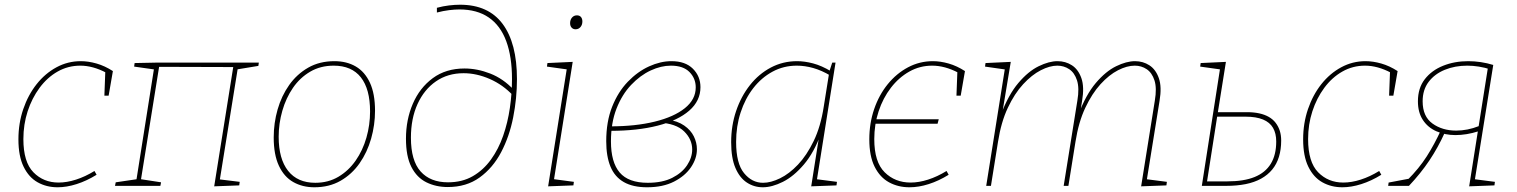

<svg xmlns="http://www.w3.org/2000/svg" viewBox="-20 -787 6425 813"><path d="M224 6Q177 6 139.5 -15Q102 -36 80 -81Q58 -126 58 -197Q58 -265 78.5 -325Q99 -385 135 -430.5Q171 -476 219 -502Q267 -528 322 -528Q354 -528 389 -518Q424 -508 458 -486L440 -382H422L426 -488L430 -479Q373 -509 320 -509Q268 -509 224 -484Q180 -459 147.5 -415Q115 -371 97 -315.5Q79 -260 79 -198Q79 -101 121.5 -57.5Q164 -14 228 -14Q263 -14 302 -26.5Q341 -39 380 -63L389 -47Q347 -21 304.5 -7.5Q262 6 224 6Z M887 2 969 -512 976 -503 645 -504 655 -512 576 -21 571 -29 662 -15 659 0H467L470 -15L565 -29L557 -21L633 -502L640 -492L548 -505L550 -520L648 -522H1076L1074 -508L977 -492L987 -499L910 -21L905 -28L995 -17L993 -2Z M1396 -528Q1448 -528 1486.5 -505.5Q1525 -483 1546.5 -436.5Q1568 -390 1568 -318Q1568 -258 1551.5 -200Q1535 -142 1502.5 -95.5Q1470 -49 1422 -21.5Q1374 6 1311 6Q1261 6 1222 -16Q1183 -38 1161 -85Q1139 -132 1139 -205Q1139 -266 1155.5 -323.5Q1172 -381 1204.5 -427Q1237 -473 1285 -500.5Q1333 -528 1396 -528ZM1393 -509Q1337 -509 1293.5 -483.5Q1250 -458 1220.5 -415Q1191 -372 1175.5 -318Q1160 -264 1160 -208Q1160 -114 1200 -63.5Q1240 -13 1315 -13Q1370 -13 1413 -38.5Q1456 -64 1486 -107Q1516 -150 1531.5 -204Q1547 -258 1547 -315Q1547 -410 1508 -459.5Q1469 -509 1393 -509Z M1876 5Q1826 5 1785.5 -15Q1745 -35 1722 -80Q1699 -125 1699 -200Q1699 -280 1728 -347.5Q1757 -415 1812.5 -456Q1868 -497 1947 -497Q2001 -497 2056 -475.5Q2111 -454 2155 -407L2153 -382Q2110 -428 2054 -452.5Q1998 -477 1943 -477Q1876 -477 1826 -442.5Q1776 -408 1748 -346.5Q1720 -285 1720 -204Q1720 -107 1761 -61Q1802 -15 1877 -15Q1937 -15 1982 -41Q2027 -67 2059 -111.5Q2091 -156 2110.5 -212Q2130 -268 2139 -330Q2148 -392 2148 -452Q2148 -547 2123.5 -613Q2099 -679 2049.5 -713Q2000 -747 1925 -747Q1906 -747 1881.5 -744Q1857 -741 1830 -734V-754Q1856 -761 1881 -764Q1906 -767 1928 -767Q2048 -767 2108.5 -685.5Q2169 -604 2169 -452Q2169 -371 2153 -290Q2137 -209 2102 -142.5Q2067 -76 2011 -35.5Q1955 5 1876 5Z M2301 2 2381 -502 2389 -492 2296 -505 2298 -520 2405 -525 2325 -22 2320 -29 2410 -17 2408 -2ZM2417 -663Q2407 -663 2400.5 -670Q2394 -677 2394 -689Q2394 -703 2402 -712.5Q2410 -722 2423 -722Q2434 -722 2440 -715Q2446 -708 2446 -696Q2446 -682 2438 -672.5Q2430 -663 2417 -663Z M2720 6Q2660 6 2621.5 -16Q2583 -38 2565 -81.5Q2547 -125 2547 -189Q2547 -272 2572 -335Q2597 -398 2638.5 -441Q2680 -484 2728.5 -506Q2777 -528 2823 -528Q2882 -528 2914 -496Q2946 -464 2946 -418Q2946 -360 2898.5 -318.5Q2851 -277 2765 -255Q2679 -233 2565 -233V-252Q2671 -252 2752.5 -272Q2834 -292 2880 -329Q2926 -366 2926 -417Q2926 -455 2899.5 -482Q2873 -509 2821 -509Q2779 -509 2735 -488.5Q2691 -468 2652.5 -427.5Q2614 -387 2590.5 -327Q2567 -267 2567 -188Q2567 -100 2604 -56.5Q2641 -13 2723 -13Q2785 -13 2826.5 -34Q2868 -55 2889.5 -87.5Q2911 -120 2911 -154Q2911 -197 2877 -230.5Q2843 -264 2771 -268L2805 -281Q2849 -275 2877 -255.5Q2905 -236 2918 -209.5Q2931 -183 2931 -155Q2931 -116 2906 -79Q2881 -42 2834 -18Q2787 6 2720 6Z M3210 6Q3173 6 3142.5 -14Q3112 -34 3094 -76Q3076 -118 3076 -185Q3076 -255 3097 -317Q3118 -379 3155.5 -426.5Q3193 -474 3244 -501Q3295 -528 3355 -528Q3387 -528 3423 -518.5Q3459 -509 3499 -485L3491 -482L3504 -522H3518L3438 -19L3431 -29L3524 -17L3522 -2L3415 2L3450 -220L3456 -221Q3427 -141 3384 -90.5Q3341 -40 3295 -17Q3249 6 3210 6ZM3211 -13Q3244 -13 3283 -32Q3322 -51 3359 -90Q3396 -129 3425.5 -190Q3455 -251 3468 -335L3491 -479L3496 -467Q3459 -489 3423.5 -499Q3388 -509 3354 -509Q3298 -509 3251 -483.5Q3204 -458 3169.5 -413.5Q3135 -369 3116 -310.5Q3097 -252 3097 -186Q3097 -95 3130.5 -54Q3164 -13 3211 -13Z M3955 -282 3950 -263H3683L3686 -282ZM3831 6Q3783 6 3744.5 -15Q3706 -36 3683.5 -81Q3661 -126 3661 -197Q3661 -265 3681.5 -325Q3702 -385 3739 -430.5Q3776 -476 3825 -502Q3874 -528 3930 -528Q3962 -528 3997 -518Q4032 -508 4066 -486L4048 -382H4030L4034 -488L4038 -479Q3981 -509 3927 -509Q3875 -509 3830.5 -484Q3786 -459 3752.5 -415.5Q3719 -372 3700.5 -316Q3682 -260 3682 -198Q3682 -101 3726 -57.5Q3770 -14 3836 -14Q3871 -14 3910 -26.5Q3949 -39 3988 -63L3997 -47Q3955 -21 3912.5 -7.5Q3870 6 3831 6Z M4812 2 4870 -361Q4879 -414 4868.5 -446.5Q4858 -479 4835.5 -494Q4813 -509 4785 -509Q4752 -509 4714 -489.5Q4676 -470 4640 -430.5Q4604 -391 4575.5 -330.5Q4547 -270 4534 -187L4504 0H4484L4542 -361Q4551 -414 4540.5 -446.5Q4530 -479 4507.5 -494Q4485 -509 4457 -509Q4425 -509 4387 -489.5Q4349 -470 4312.5 -430.5Q4276 -391 4247.5 -330.5Q4219 -270 4206 -187L4176 0H4156L4236 -502L4242 -492L4151 -505L4153 -520L4260 -525L4223 -302L4218 -301Q4250 -386 4292 -435.5Q4334 -485 4378 -506.5Q4422 -528 4458 -528Q4492 -528 4519 -510.5Q4546 -493 4559 -456Q4572 -419 4562 -360L4552 -298L4546 -301Q4578 -386 4620 -435.5Q4662 -485 4706 -506.5Q4750 -528 4786 -528Q4820 -528 4847 -510.5Q4874 -493 4887 -456Q4900 -419 4890 -360L4835 -19L4828 -29L4921 -17L4919 -2Z M5090 -12 5085 -19H5177Q5247 -19 5292.5 -37.5Q5338 -56 5361 -93.5Q5384 -131 5384 -188Q5384 -222 5370.5 -245.5Q5357 -269 5328 -281Q5299 -293 5254 -293H5128L5135 -300ZM5136 -306 5132 -312H5261Q5289 -312 5312 -307Q5335 -302 5352.5 -292Q5370 -282 5381.5 -267Q5393 -252 5399 -233.5Q5405 -215 5405 -192Q5405 -154 5395.5 -123Q5386 -92 5367 -69Q5348 -46 5320 -30.5Q5292 -15 5255 -7.5Q5218 0 5172 0H5069L5147 -502L5155 -492L5062 -505L5064 -520L5171 -525Z M5664 6Q5617 6 5579.5 -15Q5542 -36 5520 -81Q5498 -126 5498 -197Q5498 -265 5518.5 -325Q5539 -385 5575 -430.5Q5611 -476 5659 -502Q5707 -528 5762 -528Q5794 -528 5829 -518Q5864 -508 5898 -486L5880 -382H5862L5866 -488L5870 -479Q5813 -509 5760 -509Q5708 -509 5664 -484Q5620 -459 5587.5 -415Q5555 -371 5537 -315.5Q5519 -260 5519 -198Q5519 -101 5561.5 -57.5Q5604 -14 5668 -14Q5703 -14 5742 -26.5Q5781 -39 5820 -63L5829 -47Q5787 -21 5744.5 -7.5Q5702 6 5664 6Z M6143 -215Q6099 -215 6062.5 -231Q6026 -247 6005 -279Q5984 -311 5984 -358Q5984 -414 6013 -451.5Q6042 -489 6090.5 -508.5Q6139 -528 6197 -528Q6223 -528 6250 -524Q6277 -520 6303 -512L6292 -493Q6267 -501 6242 -505Q6217 -509 6193 -509Q6141 -509 6098 -491.5Q6055 -474 6029.5 -440.5Q6004 -407 6004 -358Q6004 -294 6045.5 -264Q6087 -234 6146 -234Q6194 -234 6242 -253L6240 -231Q6215 -223 6190.5 -219Q6166 -215 6143 -215ZM5858 0 5860 -14 5950 -31 5939 -24Q5989 -74 6021.5 -125Q6054 -176 6082 -237L6098 -226Q6069 -162 6032.5 -107.5Q5996 -53 5946 0ZM6201 2 6282 -511 6303 -512 6224 -19 6217 -29 6310 -17 6308 -2Z"/></svg>

Font: Bitter Thin
Style: Italic
Weight: 100
Italic angle: -9°
Designer: Sol Matas, and Bitter project Authors
Foundry: Sol Matas
Version: Version 2.002